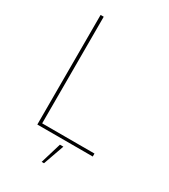

<svg xmlns="http://www.w3.org/2000/svg" viewBox="-210 -798 933 1062"><g transform="rotate(30 257.0 -266.5)"><path d="M110 0H464V-19H130V-700H110ZM234 167H249L296 34H274Z"/></g></svg>

Font: Fixel Text Thin
Style: Regular
Weight: 100
Width: 4
Designer: AlfaBravo + MacPaw
Foundry: Kyrylo Tkachov, Marchela Mozhyna, Serhii Makarenko, Maria Weinstein, Zakhar Kryvoshyya
Version: Version 1.211